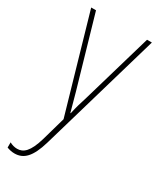

<svg xmlns="http://www.w3.org/2000/svg" viewBox="-196 -590 742 896"><g transform="rotate(30 175.0 -142.5)"><path d="M16 -527 165 -11 129 116C106 195 79 217 46 217C32 217 18 213 5 206V234C19 239 31 242 46 242C95 242 128 210 154 122L343 -527H317L207 -150C196 -116 188 -89 180 -52H178C173 -71 169 -86 151 -150L42 -527Z"/></g></svg>

Font: Noto Sans Myanmar UI Condensed Thin
Style: Regular
Weight: 100
Width: 3
Designer: Monotype Design Team
Foundry: Monotype Imaging Inc.
Version: Version 2.103